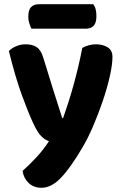

<svg xmlns="http://www.w3.org/2000/svg" viewBox="-20 -701 579 910"><path d="M136 -120Q113 -170 83.5 -250.5Q54 -331 22 -459Q34 -472 55.5 -481.5Q77 -491 102 -491Q134 -491 154 -477.5Q174 -464 185 -428Q207 -355 229.5 -284Q252 -213 275 -141H279Q291 -175 304 -215.5Q317 -256 329 -299.5Q341 -343 351.5 -387.5Q362 -432 370 -474Q401 -491 435 -491Q467 -491 490 -477Q513 -463 513 -431Q513 -395 500.5 -339.5Q488 -284 467.5 -223.5Q447 -163 421.5 -103.5Q396 -44 369 1Q313 96 268 142.5Q223 189 177 189Q140 189 116 166.5Q92 144 87 109Q119 81 153.5 43.5Q188 6 212 -32Q195 -37 176.5 -54.5Q158 -72 136 -120ZM129 -565Q124 -575 119 -590Q114 -605 114 -621Q114 -654 127.5 -667.5Q141 -681 164 -681H422Q430 -671 433.5 -656.5Q437 -642 437 -625Q437 -592 423.5 -578.5Q410 -565 387 -565Z"/></svg>

Font: Baloo Tammudu 2
Style: Bold
Weight: 700
Designer: Maithili Shingre, Omkar Shende and Ek Type
Foundry: Ek Type
Version: Version 1.640;hotconv 1.0.111;makeotfexe 2.5.65597; ttfautoh